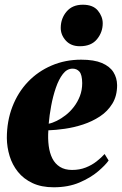

<svg xmlns="http://www.w3.org/2000/svg" viewBox="-20 -782 516 814"><path d="M440.5 -101.5Q426.5 -81.5 395.2 -55Q364 -28.5 316.8 -8.2Q269.5 12 207.5 12Q155.5 12 117.8 -5.8Q80 -23.5 56 -53.5Q32 -83.5 20.8 -120.5Q9.5 -157.5 9 -196.5Q9 -268.5 32.5 -329.5Q56 -390.5 98.5 -435Q141 -479.5 198.8 -504.2Q256.5 -529 324 -529Q379 -529 412.2 -514.8Q445.5 -500.5 460.8 -476.2Q476 -452 476.5 -421Q476.5 -375.5 456.5 -342.8Q436.5 -310 403.8 -288.5Q371 -267 332.2 -254.2Q293.5 -241.5 254.5 -236Q215.5 -230.5 185 -229.5Q182.5 -194.5 186.5 -163.8Q190.5 -133 202 -110.2Q213.5 -87.5 234.2 -74.5Q255 -61.5 285.5 -61.5Q317.5 -61.5 343.5 -71.8Q369.5 -82 389.5 -97.8Q409.5 -113.5 423.5 -129ZM288 -491Q264 -491 246.5 -468.2Q229 -445.5 216.8 -409.8Q204.5 -374 197 -333.5Q189.5 -293 186.5 -257.5Q202 -260.5 220.8 -269.8Q239.5 -279 258.5 -293.8Q277.5 -308.5 293.2 -329Q309 -349.5 318.8 -374.8Q328.5 -400 328.5 -430Q328 -465.5 316.8 -478.2Q305.5 -491 288 -491ZM318.5 -586Q280.5 -586 258.8 -610.2Q237 -634.5 237.5 -665Q238 -704.5 262.5 -733.2Q287 -762 331 -762Q374.5 -762 395 -737Q415.5 -712 415.5 -683Q415.5 -645.5 391.2 -615.8Q367 -586 318.5 -586Z"/></svg>

Font: Merriweather 120pt Black
Style: Italic
Weight: 900
Italic angle: -7.8°
Version: Version 2.101